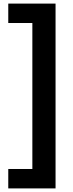

<svg xmlns="http://www.w3.org/2000/svg" viewBox="-20 -888 406 1068"><path d="M26 160V52H160V-760H26V-868H289V160Z"/></svg>

Font: Encode Sans Normal
Style: Bold
Weight: 700
Designer: Pablo Impallari, Andres Torresi
Foundry: Pablo Impallari, Andres Torresi
Version: Version 1.000; ttfautohint (v1.00) -l 8 -r 50 -G 200 -x 14 -